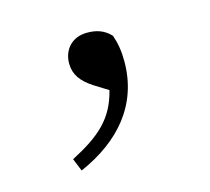

<svg xmlns="http://www.w3.org/2000/svg" viewBox="-54 -159 433 395"><g transform="rotate(-15 162.5 38.5)"><path d="M76 174C163 136 219 72 219 -20C219 -43 216 -59 210 -77C195 -93 178 -97 160 -97C127 -97 108 -74 108 -45C108 -22 120 -5 145 11L174 29C160 86 127 115 65 147Z"/></g></svg>

Font: Noto Serif HK Light
Style: Regular
Weight: 300
Designer: Ryoko NISHIZUKA 西塚涼子 (kana & ideographs); Frank Grießhammer (Latin, Greek & Cyrillic); Wenlong ZHANG 张文龙 (bopomofo); San
Foundry: Adobe
Version: Version 2.001;hotconv 1.1.0;makeotfexe 2.6.0